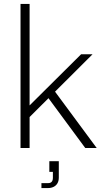

<svg xmlns="http://www.w3.org/2000/svg" viewBox="-20 -750 518 973"><path d="M107 -134 104 -190 391 -475H449ZM84 0V-730H130V0ZM412 0 212 -271 246 -303 470 0ZM190 203V178H224Q248 178 248 151V121H230V67H278V150Q278 167 271 179Q264 191 251.5 197Q239 203 224 203Z"/></svg>

Font: SUSE ExtraLight
Style: Regular
Weight: 250
Designer: Rene Bieder
Foundry: SUSE
Version: Version 1.000